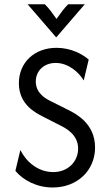

<svg xmlns="http://www.w3.org/2000/svg" viewBox="-20 -853 498 882"><path d="M238.2 -681.2 369.4 -833.3H293.1C273.6 -813.9 259.7 -794.4 239.6 -766C219.4 -794.4 205.6 -813.9 186.1 -833.3H106.9ZM222.2 8.3C334 8.3 416.7 -68.8 416.7 -175.7C416.7 -286.1 328.5 -330.6 291 -349.3L213.2 -388.2C192.4 -398.6 144.4 -422.9 144.4 -478.5C144.4 -526.4 180.6 -563.9 236.1 -563.9C293.1 -563.9 341.7 -522.2 364.6 -483.3L387.5 -579.2C359 -604.2 306.2 -633.3 239.6 -633.3C137.5 -633.3 66.7 -565.3 66.7 -470.8C66.7 -373.6 141.7 -335.4 178.5 -316.7L254.9 -277.8C278.5 -266 338.9 -236.8 338.9 -170.8C338.9 -109.7 291 -62.5 225 -62.5C152.8 -62.5 99.3 -111.8 73.6 -163.9L50.7 -68.1C86.1 -25.7 147.9 8.3 222.2 8.3Z"/></svg>

Font: Afacad
Style: Regular
Weight: 400
Designer: Kristian Moeller
Foundry: Dicotype
Version: Version 1.000